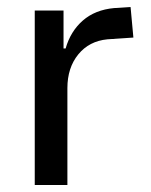

<svg xmlns="http://www.w3.org/2000/svg" viewBox="-20 -527 429 547"><path d="M79 0V-497H161V-389H167Q181 -438 216 -468.5Q251 -499 305 -504L352 -507L360 -420L286 -415Q234 -410 203 -372Q172 -334 172 -276V0Z"/></svg>

Font: Nunito Sans 7pt Condensed Medium
Style: Regular
Weight: 500
Width: 3
Designer: Vernon Adams
Foundry: Vernon Adams
Version: Version 3.101;gftools[0.9.27]